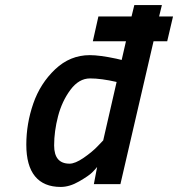

<svg xmlns="http://www.w3.org/2000/svg" viewBox="-20 -728 704 759"><path d="M220 11Q153 11 118.5 -31Q84 -73 84 -156Q84 -239 111.5 -318.5Q139 -398 198 -454Q257 -510 335 -510Q374 -510 440 -496L461 -491L478 -565H347L369 -663H500L511 -708H620L609 -663H664L641 -565H587L456 0H351L364 -68Q357 -59 344 -46Q331 -33 293 -11Q255 11 220 11ZM441 -404Q380 -418 336 -418Q292 -418 258.5 -373Q225 -328 209.5 -268.5Q194 -209 194 -153Q194 -81 255 -81Q277 -81 310.5 -104Q344 -127 366 -150L388 -173Z"/></svg>

Font: Titillium Web SemiBold
Style: Italic
Weight: 600
Italic angle: -13°
Version: Version 1.002;PS 57.000;hotconv 1.0.70;makeotf.lib2.5.55311